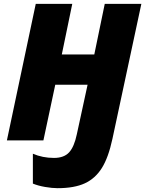

<svg xmlns="http://www.w3.org/2000/svg" viewBox="-20 -734 759 1004"><path d="M280.8 250Q252.9 250 216.1 243.7Q179.2 237.3 151.9 226.1V69.8Q202.6 91.8 262.2 91.8Q314.9 91.8 341.6 62.5Q368.2 33.2 381.8 -32.2L438 -291H269L207 0H16.1L167 -713.9H357.9L303.2 -449.2H473.1L527.8 -713.9H719.2L567.9 -7.8Q546.9 89.8 512.7 144.5Q478.5 199.2 423.6 224.6Q368.7 250 280.8 250Z"/></svg>

Font: Open Sans Extrabold
Style: Italic
Weight: 800
Italic angle: -12°
Foundry: Ascender Corporation
Version: Version 1.10